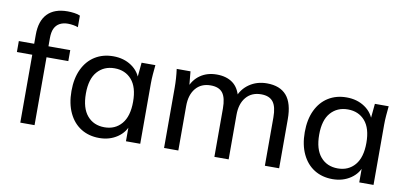

<svg xmlns="http://www.w3.org/2000/svg" viewBox="-70 -969 2572 1206"><g transform="rotate(10 1216.5 -365.5)"><path d="M104 0V-433H6V-503H129L104 -480V-561Q104 -649 148 -694.5Q192 -740 276 -740Q296 -740 318.5 -737Q341 -734 356 -727V-653Q344 -658 326 -661Q308 -664 291 -664Q261 -664 239 -652Q217 -640 206 -616.5Q195 -593 195 -555V-484L181 -503H334V-433H195V0Z M608 9Q542 9 492 -22Q442 -53 414 -112Q386 -171 386 -252Q386 -333 414 -391.5Q442 -450 492 -481Q542 -512 608 -512Q675 -512 724.5 -478.5Q774 -445 790 -387H778L789 -503H877Q874 -473 871.5 -443Q869 -413 869 -384V0H778V-115H789Q773 -58 723.5 -24.5Q674 9 608 9ZM629 -63Q697 -63 738 -111Q779 -159 779 -252Q779 -345 738 -392Q697 -439 629 -439Q561 -439 519.5 -392Q478 -345 478 -252Q478 -159 519 -111Q560 -63 629 -63Z M1021 0V-384Q1021 -413 1019 -443Q1017 -473 1013 -503H1101L1111 -395H1099Q1119 -451 1163 -481.5Q1207 -512 1268 -512Q1330 -512 1370 -482.5Q1410 -453 1424 -390H1409Q1428 -446 1476 -479Q1524 -512 1588 -512Q1671 -512 1713 -463.5Q1755 -415 1755 -313V0H1664V-308Q1664 -377 1640 -407.5Q1616 -438 1564 -438Q1503 -438 1468 -396.5Q1433 -355 1433 -284V0H1342V-308Q1342 -377 1318.5 -407.5Q1295 -438 1242 -438Q1181 -438 1146.5 -396.5Q1112 -355 1112 -284V0Z M2096 9Q2030 9 1980 -22Q1930 -53 1902 -112Q1874 -171 1874 -252Q1874 -333 1902 -391.5Q1930 -450 1980 -481Q2030 -512 2096 -512Q2163 -512 2212.5 -478.5Q2262 -445 2278 -387H2266L2277 -503H2365Q2362 -473 2359.5 -443Q2357 -413 2357 -384V0H2266V-115H2277Q2261 -58 2211.5 -24.5Q2162 9 2096 9ZM2117 -63Q2185 -63 2226 -111Q2267 -159 2267 -252Q2267 -345 2226 -392Q2185 -439 2117 -439Q2049 -439 2007.5 -392Q1966 -345 1966 -252Q1966 -159 2007 -111Q2048 -63 2117 -63Z"/></g></svg>

Font: Mulish Medium
Style: Regular
Weight: 500
Designer: Vernon Adams
Foundry: Vernon Adams
Version: Version 3.603; ttfautohint (v1.8.3)